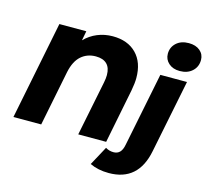

<svg xmlns="http://www.w3.org/2000/svg" viewBox="-135 -962 1432 1322"><g transform="rotate(15 581.0 -300.5)"><path d="M764 -478Q764 -441 754 -388L677 0H478L557 -392Q563 -422 563 -445Q563 -497 536 -523.5Q509 -550 457 -550Q396 -550 353 -512.5Q310 -475 293 -395L214 0H16L156 -700H348L335 -632Q374 -672 425 -693Q476 -714 534 -714Q641 -714 702.5 -651.5Q764 -589 764 -478ZM614 175 687 40Q713 56 744 56Q771 56 788 39Q805 22 812 -15L918 -542H1108L1003 -21Q959 203 749 203Q672 203 614 175ZM930 -696Q930 -743 963.5 -773.5Q997 -804 1052 -804Q1102 -804 1132 -778.5Q1162 -753 1162 -713Q1162 -664 1128 -633Q1094 -602 1039 -602Q990 -602 960 -629Q930 -656 930 -696Z"/></g></svg>

Font: Montserrat Alternates ExtraBold
Style: Italic
Weight: 800
Italic angle: -11.3°
Designer: Julieta Ulanovsky
Foundry: Julieta Ulanovsky
Version: Version 7.200